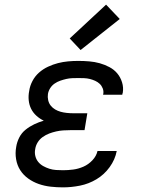

<svg xmlns="http://www.w3.org/2000/svg" viewBox="-20 -801 640 829"><path d="M252 8Q225 8 198.5 5Q172 2 147.5 -6.5Q123 -15 102 -30Q81 -45 67.5 -66Q54 -87 49.5 -113.5Q45 -140 50 -167Q53 -187 63 -207Q73 -227 90.5 -241Q108 -255 128 -264.5Q148 -274 169 -280Q152 -288 137.5 -301Q123 -314 114.5 -331Q106 -348 104 -368Q102 -388 106 -408Q109 -430 120 -451Q131 -472 148.5 -487.5Q166 -503 187.5 -513Q209 -523 230.5 -528.5Q252 -534 274 -536Q296 -538 318 -538Q342 -538 365.5 -536Q389 -534 410.5 -528Q432 -522 452 -511.5Q472 -501 486 -484.5Q500 -468 507 -445.5Q514 -423 510 -400Q509 -398 508.5 -396Q508 -394 508 -392H425Q425 -393 425.5 -394Q426 -395 426 -396Q428 -408 423.5 -419.5Q419 -431 410.5 -439Q402 -447 391 -452Q380 -457 368 -460Q356 -463 343.5 -463.5Q331 -464 318 -464Q305 -464 292 -463.5Q279 -463 266 -460Q253 -457 240 -452.5Q227 -448 215.5 -440Q204 -432 196.5 -420Q189 -408 187 -395Q185 -382 188 -368.5Q191 -355 199 -345Q207 -335 218 -328.5Q229 -322 241.5 -318.5Q254 -315 268 -313.5Q282 -312 295 -312H357L345 -239H283Q268 -239 253 -238Q238 -237 222.5 -233.5Q207 -230 192.5 -224.5Q178 -219 164.5 -209.5Q151 -200 142.5 -186Q134 -172 132 -157Q129 -142 132.5 -127.5Q136 -113 145 -102Q154 -91 166.5 -84Q179 -77 193 -72.5Q207 -68 222 -67Q237 -66 252 -66Q274 -66 296.5 -69Q319 -72 340.5 -81.5Q362 -91 379 -109Q396 -127 401 -149H484Q477 -112 453.5 -79.5Q430 -47 396.5 -27Q363 -7 325.5 0.5Q288 8 252 8ZM328 -585 281 -635 438 -781 497 -719Z"/></svg>

Font: Iosevka Curly Slab ExObl
Style: Regular
Weight: 400
Width: 7
Italic angle: -9°
Monospace: yes
Designer: Belleve Invis
Foundry: Belleve Invis
Version: Version 11.1.0; ttfautohint (v1.8.3)